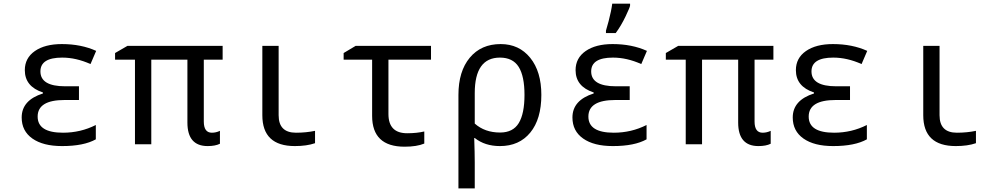

<svg xmlns="http://www.w3.org/2000/svg" viewBox="-20 -786 5441 1046"><path d="M410.2 -315.9V-241.2H332Q185.1 -241.2 185.1 -150.9Q185.1 -63 323.2 -63Q418.9 -63 502 -105V-26.9Q436.5 9.8 317.9 9.8Q214.8 9.8 156.5 -31.2Q98.1 -72.3 98.1 -146Q98.1 -240.2 213.9 -276.9V-282.2Q115.2 -314.5 115.2 -403.8Q115.2 -469.7 169.9 -507.8Q224.6 -545.9 316.9 -545.9Q422.4 -545.9 503.9 -508.8L473.1 -437Q394.5 -472.2 318.8 -472.2Q200.2 -472.2 200.2 -397Q200.2 -315.9 335 -315.9Z M1178.2 -73.2V-2.9Q1152.8 9.8 1111.3 9.8Q1001 9.8 1001 -118.2V-460.9H804.2V0H715.3V-460.9H606.9V-497.1L674.3 -536.1H1192.9V-460.9H1090.3V-124Q1090.3 -63 1134.3 -63Q1156.7 -63 1178.2 -73.2Z M1498 -536.1V-158.2Q1498 -63 1592.3 -63Q1647 -63 1696.3 -73.2V-5.9Q1650.9 9.8 1586.4 9.8Q1409.2 9.8 1409.2 -158.2V-536.1Z M2328.1 -536.1V-460.9H2096.2V-165Q2096.2 -60.1 2198.2 -60.1Q2250.5 -60.1 2291.5 -69.8V-3.9Q2250.5 13.2 2184.1 13.2Q2007.3 13.2 2007.3 -154.8V-460.9H1852.1V-497.1L1917.5 -536.1Z M2566.4 -34.2H2563.5Q2566.4 50.8 2566.4 98.1V240.2H2477.5V-269Q2477.5 -397.5 2539.3 -471.7Q2601.1 -545.9 2707.5 -545.9Q2808.1 -545.9 2868.7 -470.9Q2929.2 -396 2929.2 -269Q2929.2 -137.2 2868.9 -63.7Q2808.6 9.8 2703.6 9.8Q2621.6 9.8 2566.4 -34.2ZM2566.4 -112.8Q2621.1 -64 2704.6 -64Q2774.9 -64 2806.2 -115.5Q2837.4 -167 2837.4 -269Q2837.4 -371.1 2805.7 -421.6Q2773.9 -472.2 2703.6 -472.2Q2566.4 -472.2 2566.4 -278.8Z M3410.6 -315.9V-241.2H3332.5Q3185.5 -241.2 3185.5 -150.9Q3185.5 -63 3323.7 -63Q3419.4 -63 3502.4 -105V-26.9Q3437 9.8 3318.4 9.8Q3215.3 9.8 3157 -31.2Q3098.6 -72.3 3098.6 -146Q3098.6 -240.2 3214.4 -276.9V-282.2Q3115.7 -314.5 3115.7 -403.8Q3115.7 -469.7 3170.4 -507.8Q3225.1 -545.9 3317.4 -545.9Q3422.9 -545.9 3504.4 -508.8L3473.6 -437Q3395 -472.2 3319.3 -472.2Q3200.7 -472.2 3200.7 -397Q3200.7 -315.9 3335.4 -315.9ZM3281.2 -619.1 3295.9 -671.4Q3310.5 -727.1 3315.4 -766.1H3412.6V-755.9Q3412.6 -748 3388.4 -697.3Q3364.3 -646.5 3334.5 -606H3281.2Z M4178.7 -73.2V-2.9Q4153.3 9.8 4111.8 9.8Q4001.5 9.8 4001.5 -118.2V-460.9H3804.7V0H3715.8V-460.9H3607.4V-497.1L3674.8 -536.1H4193.4V-460.9H4090.8V-124Q4090.8 -63 4134.8 -63Q4157.2 -63 4178.7 -73.2Z M4610.8 -315.9V-241.2H4532.7Q4385.7 -241.2 4385.7 -150.9Q4385.7 -63 4523.9 -63Q4619.6 -63 4702.6 -105V-26.9Q4637.2 9.8 4518.6 9.8Q4415.5 9.8 4357.2 -31.2Q4298.8 -72.3 4298.8 -146Q4298.8 -240.2 4414.6 -276.9V-282.2Q4315.9 -314.5 4315.9 -403.8Q4315.9 -469.7 4370.6 -507.8Q4425.3 -545.9 4517.6 -545.9Q4623 -545.9 4704.6 -508.8L4673.8 -437Q4595.2 -472.2 4519.5 -472.2Q4400.9 -472.2 4400.9 -397Q4400.9 -315.9 4535.6 -315.9Z M5098.6 -536.1V-158.2Q5098.6 -63 5192.9 -63Q5247.6 -63 5296.9 -73.2V-5.9Q5251.5 9.8 5187 9.8Q5009.8 9.8 5009.8 -158.2V-536.1Z"/></svg>

Font: Apple Sans Adjectives
Style: Regular
Weight: 400
Monospace: yes
Foundry: Apple Sans Adjectives
Version: Version 0.01